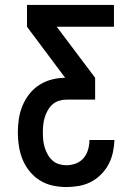

<svg xmlns="http://www.w3.org/2000/svg" viewBox="-20 -540 540 775"><path d="M248 215Q220 215 192.5 209Q165 203 141.5 188.5Q118 174 100 152Q82 130 71.5 104.5Q61 79 56.5 51Q52 23 52 -5Q52 -32 56 -59.5Q60 -87 70.5 -112.5Q81 -138 98 -160Q115 -182 138.5 -197Q162 -212 189 -219Q216 -226 243 -226L89 -432V-520H440V-432H209L364 -226V-138H250Q234 -138 219 -133.5Q204 -129 192.5 -119Q181 -109 173 -95Q165 -81 160.5 -66Q156 -51 154.5 -35.5Q153 -20 153 -5Q153 10 154.5 25.5Q156 41 160.5 55.5Q165 70 172.5 83.5Q180 97 191.5 107.5Q203 118 218 122.5Q233 127 248 127Q267 127 286 120Q305 113 317.5 98Q330 83 335.5 64Q341 45 341 25H442Q441 51 435.5 76Q430 101 418 123.5Q406 146 387.5 164.5Q369 183 346.5 194.5Q324 206 298.5 210.5Q273 215 248 215Z"/></svg>

Font: Zed Mono Semibold
Style: Regular
Weight: 600
Monospace: yes
Designer: Belleve Invis
Foundry: Belleve Invis
Version: Version 1.0.0; ttfautohint (v1.8.4)